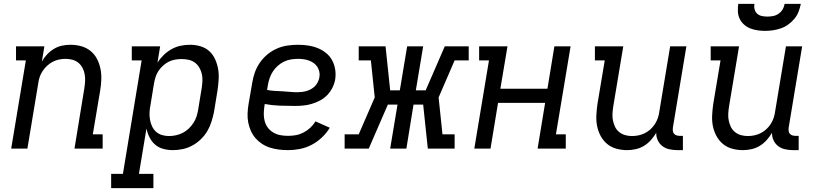

<svg xmlns="http://www.w3.org/2000/svg" viewBox="-20 -770 4240 995"><path d="M38 0 114 -457H63V-530H210L197 -451Q208 -471 224 -488Q240 -505 260 -517Q280 -529 302 -533.5Q324 -538 345 -538Q374 -538 401 -530.5Q428 -523 449 -506Q470 -489 482.5 -465Q495 -441 500.5 -414Q506 -387 505 -358Q504 -329 499 -300L461 -74H512V0H366L417 -312Q420 -331 421 -349Q422 -367 419 -384.5Q416 -402 408 -417.5Q400 -433 387 -444Q374 -455 356.5 -460Q339 -465 320 -465Q303 -465 286 -461.5Q269 -458 253.5 -450Q238 -442 224.5 -429.5Q211 -417 201 -402Q191 -387 185.5 -370.5Q180 -354 178 -337L122 0Z M556 205V131H617L714 -457H663V-530H810L796 -445Q809 -466 828 -484.5Q847 -503 869.5 -515.5Q892 -528 916.5 -533Q941 -538 965 -538Q965 -538 965 -538Q965 -538 966 -538Q993 -538 1019.5 -530Q1046 -522 1065 -504.5Q1084 -487 1095 -462.5Q1106 -438 1110.5 -411.5Q1115 -385 1113 -356.5Q1111 -328 1107 -300L1089 -190Q1084 -165 1076 -139.5Q1068 -114 1054.5 -91Q1041 -68 1021 -48.5Q1001 -29 977 -16Q953 -3 927.5 2.5Q902 8 876 8Q850 8 826 1.5Q802 -5 784 -20.5Q766 -36 755 -58Q744 -80 739 -104L700 131H775V205ZM856 -65Q874 -65 892 -69Q910 -73 927 -81.5Q944 -90 958 -103.5Q972 -117 982.5 -133Q993 -149 998.5 -166.5Q1004 -184 1007 -202L1025 -312Q1028 -331 1029 -350Q1030 -369 1026 -386.5Q1022 -404 1013 -419.5Q1004 -435 990 -445.5Q976 -456 958 -460Q940 -464 921 -464Q904 -464 887 -461Q870 -458 854 -450Q838 -442 824.5 -429.5Q811 -417 801 -402Q791 -387 786 -370.5Q781 -354 778 -337L760 -227Q756 -208 755 -189Q754 -170 757 -151.5Q760 -133 767.5 -116.5Q775 -100 788 -88Q801 -76 818.5 -70.5Q836 -65 856 -65Z M1473 8Q1449 8 1425 5Q1401 2 1379 -5Q1357 -12 1338 -24.5Q1319 -37 1304.5 -53.5Q1290 -70 1280.5 -91Q1271 -112 1266.5 -135Q1262 -158 1263 -182Q1264 -206 1268 -230L1287 -340Q1291 -367 1300.5 -394Q1310 -421 1326.5 -445Q1343 -469 1366 -488Q1389 -507 1415.5 -518.5Q1442 -530 1470 -534Q1498 -538 1525 -538Q1552 -538 1578 -534Q1604 -530 1627 -520.5Q1650 -511 1669.5 -495.5Q1689 -480 1701 -458Q1713 -436 1717 -410Q1721 -384 1717 -358Q1713 -336 1702.5 -315Q1692 -294 1675.5 -277Q1659 -260 1638 -249Q1617 -238 1595 -231.5Q1573 -225 1551 -223Q1529 -221 1507 -221Q1468 -221 1429 -222.5Q1390 -224 1352 -231L1350 -218Q1347 -198 1347 -178Q1347 -158 1352.5 -139.5Q1358 -121 1369.5 -106.5Q1381 -92 1397.5 -82.5Q1414 -73 1433.5 -69.5Q1453 -66 1473 -66Q1493 -66 1513 -69.5Q1533 -73 1552.5 -83Q1572 -93 1588 -108Q1604 -123 1615 -141L1689 -108Q1672 -80 1647.5 -57Q1623 -34 1594 -19Q1565 -4 1534 2Q1503 8 1473 8ZM1520 -292Q1532 -292 1544.5 -293.5Q1557 -295 1569 -298.5Q1581 -302 1592.5 -308.5Q1604 -315 1613 -324.5Q1622 -334 1627.5 -345.5Q1633 -357 1635 -369Q1638 -383 1635 -397.5Q1632 -412 1624.5 -423.5Q1617 -435 1606 -443Q1595 -451 1581.5 -456Q1568 -461 1553.5 -463Q1539 -465 1525 -465Q1507 -465 1488 -462Q1469 -459 1451.5 -450.5Q1434 -442 1419 -428.5Q1404 -415 1393.5 -398.5Q1383 -382 1377 -364Q1371 -346 1368 -328L1364 -304Q1383 -300 1402.5 -299Q1422 -298 1442 -297Q1462 -296 1481.5 -294Q1501 -292 1520 -292Z M1766 0V-74H1839L1922 -265L1902 -457H1839V-530H1978L2002 -302H2052L2090 -530H2173L2135 -302H2186L2285 -530H2409V-457H2336L2253 -265L2273 -74H2336V0H2197L2173 -228H2123L2086 0H2002L2040 -228H1990L1891 0Z M2438 0 2514 -457H2463V-530H2610L2573 -310H2817L2853 -530H2937L2861 -74H2912V0H2766L2805 -237H2561L2522 0Z M3230 8Q3201 8 3174 0.5Q3147 -7 3126.5 -24Q3106 -41 3093 -65Q3080 -89 3074.5 -116Q3069 -143 3070.5 -172Q3072 -201 3076 -230L3114 -457H3063V-530H3210L3158 -218Q3155 -199 3154 -181Q3153 -163 3156.5 -145.5Q3160 -128 3167.5 -112.5Q3175 -97 3188.5 -86Q3202 -75 3219 -70Q3236 -65 3255 -65Q3272 -65 3289 -68.5Q3306 -72 3322 -80Q3338 -88 3351.5 -100.5Q3365 -113 3374.5 -128Q3384 -143 3389.5 -159.5Q3395 -176 3397 -193L3453 -530H3537L3467 -108Q3466 -99 3467 -91Q3468 -83 3473 -77Q3478 -71 3486 -68.5Q3494 -66 3502 -66H3519V8H3490Q3469 8 3448.5 3.5Q3428 -1 3412.5 -13Q3397 -25 3388.5 -43.5Q3380 -62 3381 -82Q3369 -62 3353 -44Q3337 -26 3317 -14Q3297 -2 3274.5 3Q3252 8 3230 8Z M3830 8Q3801 8 3774 0.5Q3747 -7 3726.5 -24Q3706 -41 3693 -65Q3680 -89 3674.5 -116Q3669 -143 3670.5 -172Q3672 -201 3676 -230L3714 -457H3663V-530H3810L3758 -218Q3755 -199 3754 -181Q3753 -163 3756.5 -145.5Q3760 -128 3767.5 -112.5Q3775 -97 3788.5 -86Q3802 -75 3819 -70Q3836 -65 3855 -65Q3872 -65 3889 -68.5Q3906 -72 3922 -80Q3938 -88 3951.5 -100.5Q3965 -113 3974.5 -128Q3984 -143 3989.5 -159.5Q3995 -176 3997 -193L4053 -530H4137L4067 -108Q4066 -99 4067 -91Q4068 -83 4073 -77Q4078 -71 4086 -68.5Q4094 -66 4102 -66H4119V8H4090Q4069 8 4048.5 3.5Q4028 -1 4012.5 -13Q3997 -25 3988.5 -43.5Q3980 -62 3981 -82Q3969 -62 3953 -44Q3937 -26 3917 -14Q3897 -2 3874.5 3Q3852 8 3830 8ZM3945 -610Q3925 -610 3905 -613Q3885 -616 3867.5 -623Q3850 -630 3835.5 -643Q3821 -656 3813 -673Q3805 -690 3804 -710Q3803 -730 3806 -750H3890Q3887 -736 3890.5 -722Q3894 -708 3904 -699Q3914 -690 3928 -687Q3942 -684 3957 -684Q3972 -684 3987 -687Q4002 -690 4015 -699Q4028 -708 4036 -721.5Q4044 -735 4046 -750H4130Q4126 -729 4118.5 -709.5Q4111 -690 4097 -673Q4083 -656 4065 -643Q4047 -630 4026.5 -623Q4006 -616 3985.5 -613Q3965 -610 3945 -610Z"/></svg>

Font: Iosevka Slab Extended
Style: Italic
Weight: 400
Width: 7
Italic angle: -9°
Monospace: yes
Designer: Belleve Invis
Foundry: Belleve Invis
Version: Version 11.1.0; ttfautohint (v1.8.3)